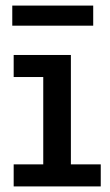

<svg xmlns="http://www.w3.org/2000/svg" viewBox="-20 -668 395 688"><path d="M135 -22V-471H234V-22ZM29 0V-79H341V0ZM29 -392V-471H211V-392ZM314 -648V-576H24V-648Z"/></svg>

Font: BioRhyme ExtraBold
Style: Regular
Weight: 400
Version: Version 1.600;gftools[0.9.33]